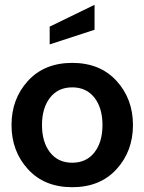

<svg xmlns="http://www.w3.org/2000/svg" viewBox="-20 -770 602 800"><path d="M465.5 -65Q397 10 281 10Q165 10 96.5 -65Q28 -140 28 -249Q28 -358 96.5 -433Q165 -508 281 -508Q397 -508 465.5 -433Q534 -358 534 -249Q534 -140 465.5 -65ZM373.5 -363Q340 -406 281 -406Q222 -406 188.5 -363Q155 -320 155 -249Q155 -178 188.5 -135Q222 -92 281 -92Q340 -92 373.5 -135Q407 -178 407 -249Q407 -320 373.5 -363ZM374 -646 187 -585V-659L374 -750Z"/></svg>

Font: Cabin
Style: Bold
Weight: 700
Designer: Pablo Impallari
Foundry: Pablo Impallari. www.impallari.com Igino Marini. www.ikern.com
Version: Version 1.005